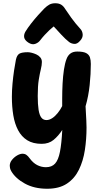

<svg xmlns="http://www.w3.org/2000/svg" viewBox="-20 -870 623 1180"><path d="M77.7 -502.6Q83.8 -531.2 99.3 -540.2Q114.8 -549.1 151.2 -549.1Q160.2 -549.1 174.4 -545.7Q188.7 -542.3 203.3 -535.6Q218 -528.8 227.7 -517.2Q237.4 -505.6 237.4 -489.1Q237.4 -470.2 231.1 -444.8Q224.7 -419.3 218.3 -380.2Q211.9 -341 211.9 -280Q211.9 -228 217.1 -195.3Q222.3 -162.6 234.1 -147.3Q245.8 -132.1 265.7 -132.1Q283 -132.1 300.8 -143.7Q318.7 -155.3 334.7 -175.3Q350.8 -195.3 362.2 -218V-263Q362.2 -310 364.6 -356.1Q367 -402.1 372.9 -441.7Q378.8 -481.2 388.8 -507.2Q396.8 -529.2 412.9 -541.2Q429 -553.2 454.8 -553.2Q492 -553.2 509.7 -543.7Q527.3 -534.2 532.8 -517.2Q538.2 -500.2 538.2 -477.2Q538.2 -416.2 531.1 -347.6Q523.9 -279 505.9 -217Q506.9 -196 508.1 -174Q509.2 -152 510.5 -130Q511.8 -108 511.8 -86Q511.8 -15 501.6 52Q491.4 119 465.1 173Q438.7 227 391.3 258.5Q344 290 269.7 290Q190.4 290 132.6 258.1Q74.8 226.1 49.1 181.8Q43 170.9 41.5 162.3Q40 153.7 40 148.7Q40 129.4 53.5 112.7Q67 95.9 85.3 85.3Q103.6 74.8 118.2 74.8Q132.2 74.8 142.2 81.8Q152.2 88.8 162.2 102.8Q183.3 131.6 208.7 144.6Q234.1 157.6 262.1 157.6Q298.3 157.6 318.4 135.5Q338.6 113.4 348.5 62.9Q358.4 12.3 362.7 -71.4Q338.7 -34.4 309.3 -10.2Q279.9 14 235.9 14Q182.8 14 147.5 -8Q112.2 -30 91.2 -69.8Q70.2 -109.6 61.6 -162.1Q53 -214.7 53 -275Q53 -314 56.9 -356.4Q60.8 -398.9 66.5 -437.2Q72.2 -475.6 77.7 -502.6ZM226.9 -622.2Q216.1 -607.4 196.5 -600.3Q176.9 -593.1 153.3 -608.7Q131.7 -623.3 128.6 -640.2Q125.6 -657 136.1 -675.4Q149.6 -697.7 170.9 -725.1Q192.3 -752.6 214.7 -777.5Q237 -802.4 251.3 -816.8Q268.6 -833.8 283.6 -841.9Q298.7 -850 319.6 -850Q342.2 -850 356.4 -841Q370.6 -832 380.7 -814.8Q393.6 -794.7 418 -760.8Q442.4 -726.9 474.1 -692.2Q486.7 -678.7 488.2 -658.2Q489.7 -637.8 471.7 -618.8Q454 -598.3 435.8 -600.2Q417.6 -602 404.8 -611.7Q382.4 -629.1 357.2 -656.4Q331.9 -683.8 310.1 -707.6Q298.7 -698.9 284 -685Q269.3 -671.1 254.5 -655.1Q239.7 -639 226.9 -622.2Z"/></svg>

Font: Playpen Sans Hebrew
Style: Regular
Weight: 400
Designer: Tom Grace, Laura Meseguer, Veronika Burian, José Scaglione
Foundry: TypeTogether
Version: Version 2.000